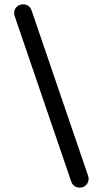

<svg xmlns="http://www.w3.org/2000/svg" viewBox="-20 -767 473 881"><path d="M306.6 65.4 47.9 -691.4Q44.9 -700.2 44.9 -706.1Q44.9 -723.6 56.6 -735.4Q68.4 -747.1 85.9 -747.1Q100.6 -747.1 110.8 -739.3Q121.1 -731.4 125 -718.8L383.8 38.1Q386.7 46.9 386.7 52.7Q386.7 70.3 375 82Q363.3 93.8 345.7 93.8Q331.1 93.8 320.8 85.9Q310.5 78.1 306.6 65.4Z"/></svg>

Font: jf-openhuninn-2.1
Style: Regular
Weight: 400
Designer: [Kosugi Maru]
Designed by MOTOYA      

[Varela Round]
Joe Prince (Latin component); Avraham Cornfeld (Hebrew component)
Foundry: justfont Co., Ltd.
Version: 2.1